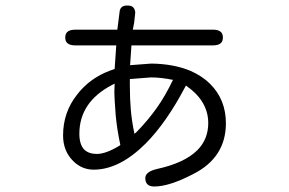

<svg xmlns="http://www.w3.org/2000/svg" viewBox="-20 -595 1040 691"><path d="M252 -431.6H398.4L392.6 -346.7Q356.4 -335 329.1 -318.4Q287.1 -293 257.8 -254.9Q207 -191.4 207 -107.4Q207 -51.8 243.2 -15.6Q274.4 15.6 317.4 15.6Q410.2 15.6 504.9 -79.1Q579.1 -154.3 645.5 -280.3L649.4 -287.1Q670.9 -271.5 683.6 -258.8Q729.5 -211.9 729.5 -152.8Q729.5 -93.8 690.4 -54.7Q644.5 -8.8 546.9 12.7Q502.9 22.5 502.9 45.9Q502.9 60.5 510.7 68.4Q518.6 76.2 535.2 76.2Q588.9 76.2 673.8 32.2Q793 -27.3 793 -151.4Q793 -236.3 736.3 -293Q708 -321.3 666 -339.8Q605.5 -365.2 524.4 -366.2L448.2 -360.4L453.1 -431.6H746.1Q766.6 -431.6 775.4 -440.4Q782.2 -447.3 782.2 -460Q782.2 -472.7 775.4 -479.5Q766.6 -488.3 746.1 -488.3H458L462.9 -513.7L466.8 -549.8Q465.8 -561.5 459.5 -568.4Q453.1 -575.2 438.5 -575.2Q423.8 -575.2 417 -568.4Q413.1 -564.5 411.1 -557.6L402.3 -488.3H252Q230.5 -488.3 221.7 -479.5Q214.8 -472.7 214.8 -460Q214.8 -447.3 221.7 -440.4Q230.5 -431.6 252 -431.6ZM447.3 -288.1V-310.5L523.4 -316.4Q558.6 -316.4 602.5 -307.6Q575.2 -250 543.5 -205.6Q511.7 -161.1 472.7 -121.1L463.9 -113.3Q454.1 -160.2 450.7 -200.7Q447.3 -241.2 447.3 -288.1ZM265.6 -113.3Q265.6 -227.5 382.8 -289.1L392.6 -293.9Q391.6 -278.3 391.6 -265.1Q391.6 -252 393.1 -228Q394.5 -204.1 396.5 -178.7Q401.4 -127.9 413.1 -73.2L409.2 -70.3Q361.3 -41 328.1 -41Q299.8 -41 283.2 -56.6Q265.6 -75.2 265.6 -113.3Z"/></svg>

Font: FakePearl
Style: Light
Weight: 350
Version: Version 1.2